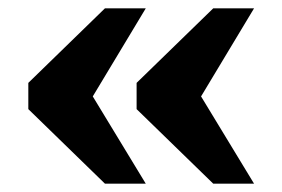

<svg xmlns="http://www.w3.org/2000/svg" viewBox="-20 -507 676 461"><path d="M179 -236 180 -313 330 -66H232L48 -245V-308L232 -487H330ZM439 -236 440 -313 590 -66H492L308 -245V-308L492 -487H590Z"/></svg>

Font: Roboto Serif
Style: Bold
Weight: 700
Designer: Greg Gazdowicz
Foundry: Commercial Type
Version: Version 1.008